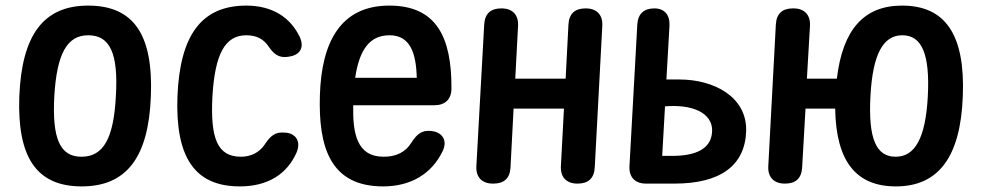

<svg xmlns="http://www.w3.org/2000/svg" viewBox="-20 -618 3516 686"><path d="M272 48C432 48 511 -56 519 -274C528 -495 457 -598 295 -598C136 -598 58 -494 49 -274C41 -55 111 48 272 48ZM174 -274C183 -425 219 -492 295 -492C374 -492 403 -426 394 -274C386 -124 350 -58 271 -58C194 -58 166 -123 174 -274Z M1002 -144H998C963 -148 946 -132 926 -102C907 -73 876 -58 841 -58C757 -58 731 -123 739 -274C748 -425 784 -492 860 -492C898 -492 921 -477 936 -457C957 -426 974 -410 1009 -415L1014 -416C1050 -421 1069 -447 1051 -486C1018 -555 954 -598 860 -598C701 -598 623 -494 614 -274C606 -55 676 48 837 48C937 48 1006 4 1040 -74C1056 -113 1037 -140 1002 -144Z M1123 -279C1117 -92 1160 48 1349 48C1448 48 1523 3 1562 -79C1580 -118 1559 -146 1521 -150C1486 -154 1469 -138 1449 -107C1429 -75 1396 -58 1351 -58C1254 -58 1240 -143 1242 -242H1532C1570 -242 1593 -263 1593 -302C1594 -487 1538 -598 1371 -598C1195 -598 1129 -465 1123 -279ZM1249 -340C1264 -441 1301 -492 1372 -492C1445 -492 1467 -429 1469 -340Z M1804 -20 1815 -230H1995L1984 -24C1982 15 2004 38 2043 38H2044C2082 38 2103 19 2105 -20L2132 -526C2134 -565 2112 -588 2073 -588H2072C2034 -588 2013 -569 2011 -530L2001 -337H1821L1831 -526C1833 -565 1811 -588 1772 -588H1771C1733 -588 1712 -569 1710 -530L1682 -24C1680 15 1702 38 1741 38H1743C1781 38 1802 19 1804 -20Z M2646 -150C2649 -274 2528 -334 2408 -334H2361L2372 -526C2374 -565 2354 -588 2318 -588C2281 -588 2259 -569 2257 -530L2229 -24C2227 15 2249 38 2288 38H2390C2552 38 2642 -25 2646 -150ZM2346 -61 2356 -238 2371 -239C2471 -243 2530 -205 2524 -144C2519 -87 2468 -61 2381 -61Z M2846 -20 2858 -230H2964C2967 -41 3039 48 3181 48C3333 48 3412 -57 3420 -274C3429 -495 3357 -598 3203 -598C3068 -598 2991 -514 2970 -337H2863L2874 -526C2876 -565 2854 -588 2815 -588H2813C2775 -588 2754 -569 2752 -530L2725 -24C2723 15 2745 38 2784 38H2785C2823 38 2844 19 2846 -20ZM3090 -274C3098 -426 3136 -492 3204 -492C3273 -492 3303 -426 3295 -274C3287 -124 3249 -58 3180 -58C3110 -58 3082 -123 3090 -274Z"/></svg>

Font: 寒蝉团圆体 Round
Style: Regular
Weight: 500
Designer: 寒蝉字型
Version: Version 2.700;Glyphs 3.1.1 (3135)